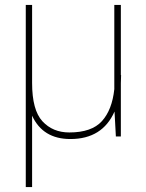

<svg xmlns="http://www.w3.org/2000/svg" viewBox="-20 -548 587 771"><path d="M108.9 203.1H83.5V-528.3H108.9V-214.8Q108.9 -106 150.4 -61Q191.9 -16.1 258.3 -16.1Q348.1 -16.1 389.2 -61.5Q430.2 -106.9 439 -189.9V-528.3H465.3V-246.6H466.3Q466.3 -235.4 465.3 -213.9V0H445.3L439.9 -100.1Q391.1 10.3 262.7 10.3Q151.9 10.3 108.9 -83.5Z"/></svg>

Font: Roboto-Thin
Style: Regular
Weight: 250
Designer: Google
Version: Version 1.100141; 2013; ttfautohint (v0.94.14-c901) -l 8 -r 